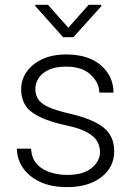

<svg xmlns="http://www.w3.org/2000/svg" viewBox="-20 -763 547 793"><path d="M393.1 -134.8Q393.1 -156.7 382.3 -177.5Q371.6 -198.2 341.1 -215.8Q310.5 -233.4 252 -245.6Q163.6 -264.2 115.5 -296.9Q67.4 -329.6 67.4 -394.5Q67.4 -434.1 90.1 -466.6Q112.8 -499 154.5 -518.6Q196.3 -538.1 253.4 -538.1Q345.2 -538.1 397 -493.2Q448.7 -448.2 448.7 -380.4H390.1Q390.1 -420.9 354.7 -454.3Q319.3 -487.8 253.4 -487.8Q208 -487.8 179.9 -474.1Q151.9 -460.4 138.9 -439.2Q126 -418 126 -396Q126 -373 136.5 -355Q147 -336.9 177.2 -322.3Q207.5 -307.6 266.6 -293.9Q362.8 -272 407.2 -236.6Q451.7 -201.2 451.7 -138.2Q451.7 -72.8 398.7 -31.5Q345.7 9.8 256.8 9.8Q189.9 9.8 143.6 -12.7Q97.2 -35.2 73.5 -71.5Q49.8 -107.9 49.8 -148.9H108.4Q110.8 -107.4 133.8 -83.7Q156.7 -60.1 190.2 -50.3Q223.6 -40.5 256.8 -40.5Q323.7 -40.5 358.4 -69.1Q393.1 -97.7 393.1 -134.8ZM178.2 -743.2 262.2 -648.4 346.2 -743.2H398.4V-737.3L283.2 -609.4H240.7L126 -737.8V-743.2Z"/></svg>

Font: Vazirmatn RD FD ExtraLight
Style: Regular
Weight: 200
Designer: Saber Rastikerdar
Foundry: Saber Rastikerdar
Version: Version 33.003